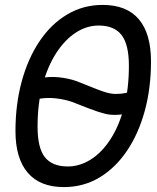

<svg xmlns="http://www.w3.org/2000/svg" viewBox="-20 -746 640 782"><path d="M104 -334 124 -424Q134 -427 145 -428.5Q156 -430 166 -431Q198 -435 237 -429Q276 -423 306 -410Q348 -393 373.5 -383Q399 -373 416 -368.5Q433 -364 446.5 -363.5Q460 -363 478 -365Q492 -367 506.5 -370Q521 -373 535 -378L516 -289Q504 -285 492 -283Q480 -281 469 -279Q447 -277 428 -279Q409 -281 379 -291Q349 -301 294 -323Q262 -337 225 -343Q188 -349 158 -346Q145 -345 131.5 -342Q118 -339 104 -334ZM240 16Q143 16 93 -42.5Q43 -101 43 -212Q43 -321 68.5 -414.5Q94 -508 141 -578Q188 -648 253.5 -687Q319 -726 398 -726Q496 -726 545.5 -667.5Q595 -609 595 -496Q595 -387 569.5 -294Q544 -201 497 -131.5Q450 -62 385 -23Q320 16 240 16ZM256 -68Q305 -68 350 -96.5Q395 -125 430 -179Q465 -233 485 -308.5Q505 -384 505 -478Q505 -565 475 -603.5Q445 -642 382 -642Q333 -642 288.5 -613Q244 -584 209 -530Q174 -476 153.5 -400Q133 -324 133 -230Q133 -143 163 -105.5Q193 -68 256 -68Z"/></svg>

Font: Geist Mono
Style: Italic
Weight: 400
Italic angle: -12°
Monospace: yes
Designer: Basement.studio, Andrés Briganti, Mateo Zaragoza
Foundry: Basement.studio, Vercel, Andrés Briganti, Guido Ferreyra, Mateo Zaragoza
Version: Version 1.500